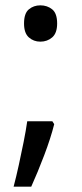

<svg xmlns="http://www.w3.org/2000/svg" viewBox="-20 -570 308 719"><path d="M70 -482Q70 -520 88 -535Q106 -550 131 -550Q157 -550 175.5 -535Q194 -520 194 -482Q194 -446 175.5 -430Q157 -414 131 -414Q106 -414 88 -430Q70 -446 70 -482ZM183 -105Q170 -53 145.5 11.5Q121 76 97 129H31Q41 91 50.5 47.5Q60 4 68.5 -38.5Q77 -81 82 -116H176Z"/></svg>

Font: Noto Sans Cypro Minoan
Style: Regular
Weight: 400
Designer: David Williams
Foundry: David Williams
Version: Version 1.503; ttfautohint (v1.8.4.7-5d5b)